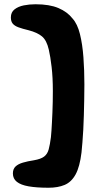

<svg xmlns="http://www.w3.org/2000/svg" viewBox="-20 -660 440 901"><path d="M208 221Q151.5 221 114.5 214.5Q77.5 208 59 193.2Q40.5 178.5 40.5 154Q40.5 133 53 121.2Q65.5 109.5 87.8 103Q110 96.5 139.5 92Q171.5 86.5 187 74.8Q202.5 63 208.5 41Q214.5 19 219 -16.5Q220.5 -28.5 221.5 -46.5Q222.5 -64.5 223.8 -86.2Q225 -108 226 -132.5Q227 -157 227.5 -182.2Q228 -207.5 228 -232.5Q228 -296.5 222.2 -345.8Q216.5 -395 209 -427Q199 -471 177 -489.2Q155 -507.5 114.5 -518Q85 -525 66.8 -531.8Q48.5 -538.5 39.8 -549Q31 -559.5 31 -578Q31 -602.5 48.2 -616Q65.5 -629.5 91.8 -634.8Q118 -640 146.5 -640Q212.5 -640 254.2 -622.2Q296 -604.5 320.5 -573Q343.5 -547.5 355.2 -500Q367 -452.5 371.5 -391.2Q376 -330 376 -264Q376 -227.5 375.2 -190.8Q374.5 -154 373.5 -118.8Q372.5 -83.5 370.8 -51.2Q369 -19 366.8 8Q364.5 35 362.5 55.5Q354.5 122.5 334.8 158.5Q315 194.5 283.2 207.8Q251.5 221 208 221Z"/></svg>

Font: Gluten
Style: Bold
Weight: 700
Designer: Tyler Finck
Foundry: Etcetera Type Company
Version: Version 1.204